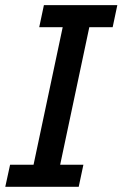

<svg xmlns="http://www.w3.org/2000/svg" viewBox="-39 -723 474 743"><path d="M-18.6 0 0 -85.4H90.8L203.6 -617.7H112.8L130.9 -703.1H415L397 -617.7H306.6L193.8 -85.4H283.7L265.6 0Z"/></svg>

Font: Schibsted Grotesk Medium
Style: Italic
Weight: 500
Italic angle: -12°
Designer: Bakken & Baeck AS, Henrik Kongsvoll
Foundry: Schibsted ASA
Version: Version 1.100;gftools[0.9.25]